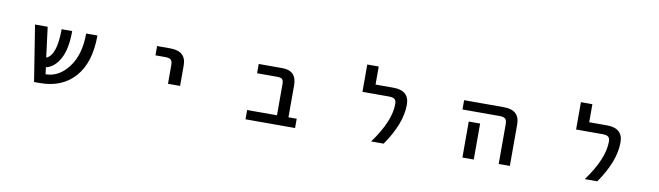

<svg xmlns="http://www.w3.org/2000/svg" viewBox="-38 -1230 6075 1770"><g transform="rotate(10 3000.0 -345.0)"><path d="M795.9 -522.5Q795.9 -269.5 676.8 -134.3Q557.6 1 350.6 1H294.9L211.9 -522.5H330.1L366.2 -240.2Q460 -275.4 460.9 -522.5H559.6Q559.6 -356.4 509.8 -263.7Q460 -170.9 378.9 -151.4Q379.9 -144.5 382.8 -120.6Q385.7 -96.7 386.7 -87.9Q511.7 -87.9 600.6 -206.1Q690.4 -324.2 690.4 -522.5Z M1354.5 -435.5V-522.5H1477.5Q1627.9 -522.5 1627 -387.7V-197.3H1513.7V-372.1Q1513.7 -408.2 1499 -421.9Q1484.4 -435.5 1446.3 -435.5Z M2553.7 -377.9Q2553.7 -412.1 2541 -423.8Q2528.3 -435.5 2495.1 -435.5H2305.7V-522.5H2526.4Q2660.2 -522.5 2661.1 -387.7V-85.9H2738.3V1H2274.4V-85.9H2553.7Z M3565.4 -522.5Q3716.8 -522.5 3715.8 -387.7Q3715.8 -212.9 3567.4 1H3450.2Q3609.4 -216.8 3609.4 -377.9Q3609.4 -409.2 3593.8 -422.4Q3578.1 -435.5 3541 -435.5H3292V-691.4H3399.4V-522.5Z M4228.5 -435.5V-522.5H4599.6Q4749 -522.5 4749 -387.7V1H4644.5V-372.1Q4644.5 -407.2 4629.4 -421.4Q4614.3 -435.5 4576.2 -435.5ZM4411.1 -335.9V-101.6V1H4304.7V-101.6V-335.9Z M5565.4 -522.5Q5716.8 -522.5 5715.8 -387.7Q5715.8 -212.9 5567.4 1H5450.2Q5609.4 -216.8 5609.4 -377.9Q5609.4 -409.2 5593.8 -422.4Q5578.1 -435.5 5541 -435.5H5292V-691.4H5399.4V-522.5Z"/></g></svg>

Font: GenEi Gothic M SemiBold
Style: Regular
Weight: 500
Designer: o_tamon (Modified); [Source Han Sans]
Ryoko NISHIZUKA  (kana & ideographs); Paul D. Hunt (Latin, Greek & Cyrillic); Wenl
Version: Version 1.1a;Original Version 1.004